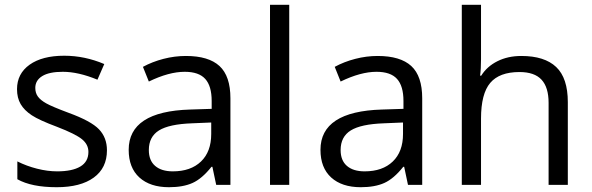

<svg xmlns="http://www.w3.org/2000/svg" viewBox="-20 -780 2496 810"><path d="M431.2 -146Q431.2 -71.3 375.5 -30.8Q319.8 9.8 219.2 9.8Q112.8 9.8 53.2 -23.9V-99.1Q91.8 -79.6 136 -68.4Q180.2 -57.1 221.2 -57.1Q284.7 -57.1 318.8 -77.4Q353 -97.7 353 -139.2Q353 -170.4 325.9 -192.6Q298.8 -214.8 220.2 -245.1Q145.5 -272.9 114 -293.7Q82.5 -314.5 67.1 -340.8Q51.8 -367.2 51.8 -403.8Q51.8 -469.2 105 -507.1Q158.2 -544.9 251 -544.9Q337.4 -544.9 419.9 -509.8L391.1 -443.8Q310.5 -477.1 245.1 -477.1Q187.5 -477.1 158.2 -459Q128.9 -440.9 128.9 -409.2Q128.9 -387.7 139.9 -372.6Q150.9 -357.4 175.3 -343.8Q199.7 -330.1 269 -304.2Q364.3 -269.5 397.7 -234.4Q431.2 -199.2 431.2 -146Z M892.1 0 876 -76.2H872.1Q832 -25.9 792.2 -8.1Q752.4 9.8 692.9 9.8Q613.3 9.8 568.1 -31.2Q522.9 -72.3 522.9 -147.9Q522.9 -310.1 782.2 -317.9L873 -320.8V-354Q873 -417 845.9 -447Q818.8 -477.1 759.3 -477.1Q692.4 -477.1 607.9 -436L583 -498Q622.6 -519.5 669.7 -531.7Q716.8 -543.9 764.2 -543.9Q859.9 -543.9 906 -501.5Q952.1 -459 952.1 -365.2V0ZM709 -57.1Q784.7 -57.1 827.9 -98.6Q871.1 -140.1 871.1 -214.8V-263.2L790 -259.8Q693.4 -256.3 650.6 -229.7Q607.9 -203.1 607.9 -147Q607.9 -103 634.5 -80.1Q661.1 -57.1 709 -57.1Z M1200.2 0H1119.1V-759.8H1200.2Z M1701.2 0 1685.1 -76.2H1681.2Q1641.1 -25.9 1601.3 -8.1Q1561.5 9.8 1502 9.8Q1422.4 9.8 1377.2 -31.2Q1332 -72.3 1332 -147.9Q1332 -310.1 1591.3 -317.9L1682.1 -320.8V-354Q1682.1 -417 1655 -447Q1627.9 -477.1 1568.4 -477.1Q1501.5 -477.1 1417 -436L1392.1 -498Q1431.6 -519.5 1478.8 -531.7Q1525.9 -543.9 1573.2 -543.9Q1668.9 -543.9 1715.1 -501.5Q1761.2 -459 1761.2 -365.2V0ZM1518.1 -57.1Q1593.8 -57.1 1637 -98.6Q1680.2 -140.1 1680.2 -214.8V-263.2L1599.1 -259.8Q1502.4 -256.3 1459.7 -229.7Q1417 -203.1 1417 -147Q1417 -103 1443.6 -80.1Q1470.2 -57.1 1518.1 -57.1Z M2294.4 0V-346.2Q2294.4 -411.6 2264.6 -443.8Q2234.9 -476.1 2171.4 -476.1Q2086.9 -476.1 2048.1 -430.2Q2009.3 -384.3 2009.3 -279.8V0H1928.2V-759.8H2009.3V-529.8Q2009.3 -488.3 2005.4 -460.9H2010.3Q2034.2 -499.5 2078.4 -521.7Q2122.6 -543.9 2179.2 -543.9Q2277.3 -543.9 2326.4 -497.3Q2375.5 -450.7 2375.5 -349.1V0Z"/></svg>

Font: f0_51640 
Style: Regular
Weight: 400
Foundry: Ascender Corporation
Version: Version 1.10